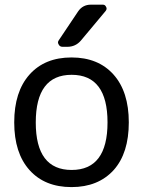

<svg xmlns="http://www.w3.org/2000/svg" viewBox="-20 -800 597 810"><path d="M130.9 -283.2Q130.9 -83 282.2 -83Q433.6 -83 433.6 -283.7Q433.6 -484.4 282.2 -484.4Q130.9 -484.4 130.9 -283.2ZM460 -83Q394.5 -10.7 281.7 -10.7Q168.9 -10.7 104.5 -82.5Q40 -154.3 40 -283.7Q40 -413.1 104.5 -485.4Q168.9 -557.6 281.7 -557.6Q394.5 -557.6 459 -485.4Q523.4 -413.1 523.4 -283.7Q523.4 -154.3 460 -83ZM309.6 -752Q329.1 -780.3 363.3 -780.3H414.1Q423.8 -780.3 427.7 -770.5Q429.7 -767.6 429.7 -763.7Q429.7 -758.8 425.8 -753.9L321.3 -628.9Q298.8 -602.5 263.7 -602.5H244.1Q232.4 -602.5 227.5 -612.3Q224.6 -617.2 224.6 -621.1Q224.6 -626 228.5 -630.9Z"/></svg>

Font: Gen Jyuu GothicL Regular
Style: Regular
Weight: 400
Designer: [Source Han Sans]
Ryoko NISHIZUKA  (kana & ideographs); Paul D. Hunt (Latin, Greek & Cyrillic); Wenlong ZHANG  (bopomofo
Version: Version 1.002.20150607